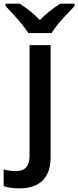

<svg xmlns="http://www.w3.org/2000/svg" viewBox="-79 -786 426 1046"><path d="M26.9 240.2Q-24.9 240.2 -59.1 228V137.2Q-25.9 146 8.8 146Q82 146 82 63V-540H196.8V70.8Q196.8 154.3 153.1 197.3Q109.4 240.2 26.9 240.2ZM327.1 -766.1V-752.9Q265.6 -689 240.5 -658.7Q215.3 -628.4 202.1 -606H75.2Q43.5 -657.2 -48.8 -752.9V-766.1H28.3Q95.7 -722.2 138.2 -676.8Q185.5 -725.6 249.5 -766.1Z"/></svg>

Font: JBL Sans
Style: Semibold
Weight: 600
Version: Version 1.10